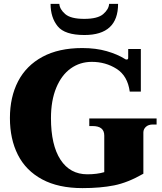

<svg xmlns="http://www.w3.org/2000/svg" viewBox="-20 -957 831 987"><path d="M240 -937H285Q287 -909 315.5 -884.5Q344 -860 413 -860Q482 -860 510.5 -884.5Q539 -909 541 -937H587Q587 -777 414 -777Q313 -777 276.5 -822Q240 -867 240 -937ZM31 -350Q31 -458 73 -539Q115 -620 198.5 -665Q282 -710 403 -710Q473 -710 528.5 -694Q584 -678 622 -654Q625 -651 631 -651Q639 -651 639 -659V-705H704V-486H647Q636 -567 579.5 -603Q523 -639 452 -639Q391 -639 343.5 -605Q296 -571 269 -505.5Q242 -440 242 -350Q242 -211 291 -136Q340 -61 429 -61Q478 -61 516 -72V-260Q516 -309 456 -309H439V-348H785V-317H766Q743 -317 730 -305Q717 -293 717 -276V-64Q637 -18 566.5 -4Q496 10 404 10Q280 10 196.5 -35Q113 -80 72 -161Q31 -242 31 -350Z"/></svg>

Font: Taviraj Black
Style: Regular
Weight: 900
Designer: Katatrad Team
Foundry: CadsonDemak
Version: Version 1.001